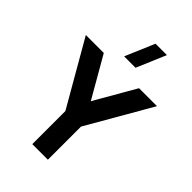

<svg xmlns="http://www.w3.org/2000/svg" viewBox="-286 -1096 1202 1202"><g transform="rotate(45 315.0 -495.0)"><path d="M264 -795H365L448 -990H347ZM384 0V-293L630 -720H471L315 -449L159 -720H0L246 -293V0Z"/></g></svg>

Font: Manrope ExtraBold
Style: Regular
Weight: 800
Designer: Mikhail Sharanda
Foundry: Mikhail Sharanda
Version: Version 4.505